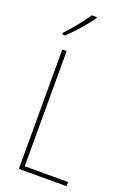

<svg xmlns="http://www.w3.org/2000/svg" viewBox="-176 -1066 744 1079"><g transform="rotate(20 195.5 -526.5)"><path d="M206 -995V-1002H176C144 -952 102 -903 57 -854V-844H73C116 -883 172 -947 206 -995ZM86 -51H371V-76H112V-765H86Z"/></g></svg>

Font: Noto Sans Tamil UI Condensed Thin
Style: Regular
Weight: 100
Width: 3
Designer: Jelle Bosma - Monotype Design Team
Foundry: Monotype Imaging Inc.
Version: Version 2.004